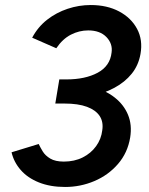

<svg xmlns="http://www.w3.org/2000/svg" viewBox="-20 -732 591 764"><path d="M239 12Q180 12 135 -6Q90 -24 62.5 -55.5Q35 -87 26 -126L134 -159Q140 -146 150 -129.5Q160 -113 180 -101Q200 -89 234 -89Q276 -89 309 -105.5Q342 -122 362.5 -150.5Q383 -179 387 -214Q392 -247 376.5 -270.5Q361 -294 326 -307Q291 -320 236 -320H200L214 -402H239Q300 -402 350.5 -387Q401 -372 437 -343.5Q473 -315 489.5 -275Q506 -235 498 -185Q488 -124 449.5 -79.5Q411 -35 355.5 -11.5Q300 12 239 12ZM203 -338 216 -416H244Q319 -416 368.5 -442.5Q418 -469 424 -523Q429 -558 403.5 -584.5Q378 -611 331 -611Q295 -611 262 -594Q229 -577 204 -540L108 -582Q131 -625 167.5 -653.5Q204 -682 249 -697Q294 -712 341 -712Q406 -712 454 -686.5Q502 -661 525.5 -617Q549 -573 539 -517Q531 -472 504 -438.5Q477 -405 435 -382.5Q393 -360 342 -349Q291 -338 235 -338Z"/></svg>

Font: Figtree Light SemiBold
Style: Italic
Weight: 600
Italic angle: -9.5°
Version: Version 2.001;gftools[0.9.30]